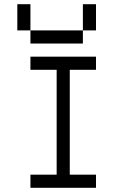

<svg xmlns="http://www.w3.org/2000/svg" viewBox="-20 -895 540 915"><path d="M437.5 0V-62.5H312.5Q312.5 -62.5 312.5 -562.5H437.5V-625H125V-562.5H250Q250 -562.5 250 -62.5H125V0ZM125 -750V-687.5H375V-750ZM125 -750Q125 -750 125 -875H62.5Q62.5 -875 62.5 -750ZM375 -750H437.5Q437.5 -750 437.5 -875H375Q375 -875 375 -750Z"/></svg>

Font: BFUnifontExMono
Style: Regular
Weight: 500
Version: Version 15.0.06